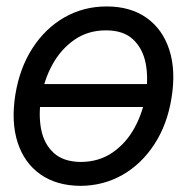

<svg xmlns="http://www.w3.org/2000/svg" viewBox="-20 -573 590 604"><path d="M471.7 -308.6 460 -236.3H78.1L89.8 -308.6ZM233.4 11.7Q157.7 11.2 106.9 -24.7Q56.2 -60.5 35.4 -125Q14.6 -189.5 28.3 -275.4Q42 -359.4 82.3 -421.6Q122.6 -483.9 182.6 -518.3Q242.7 -552.7 315.4 -552.7Q390.6 -552.7 441.2 -516.8Q491.7 -481 512.7 -416Q533.7 -351.1 519.5 -264.6Q506.3 -181.6 465.8 -119.4Q425.3 -57.1 365.5 -22.9Q305.7 11.2 233.4 11.7ZM234.4 -63.5Q292 -64 334.5 -93.5Q377 -123 403.3 -171.1Q429.7 -219.2 438.5 -275.4Q447.3 -329.1 438 -375Q428.7 -420.9 398.4 -449.2Q368.2 -477.5 313.5 -477.5Q256.3 -477.5 213.6 -447.5Q170.9 -417.5 144.5 -369.1Q118.2 -320.8 109.4 -264.6Q100.6 -211.4 109.6 -165.5Q118.7 -119.6 149.2 -91.8Q179.7 -64 234.4 -63.5Z"/></svg>

Font: Inter Tight
Style: Italic
Weight: 400
Italic angle: -9.39999°
Designer: Rasmus Andersson
Foundry: rsms
Version: Version 3.002